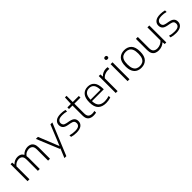

<svg xmlns="http://www.w3.org/2000/svg" viewBox="371 -2433 4332 4332"><g transform="rotate(-45 2537.0 -266.5)"><path d="M86 0V-541.5H137.5L142 -477.5H147Q180 -513 223 -531.2Q266 -549.5 313.5 -549.5Q361 -549.5 398 -530.8Q435 -512 455 -469Q496.5 -514 543.8 -531.8Q591 -549.5 634 -549.5Q683.5 -549.5 721.5 -530.5Q759.5 -511.5 781 -468.8Q802.5 -426 802.5 -355.5V0H742V-353Q742 -432.5 708.8 -463.8Q675.5 -495 623 -495Q586.5 -495 544.8 -477.8Q503 -460.5 471 -417Q476 -389 476 -356V0H416V-353Q416 -432.5 384.2 -463.8Q352.5 -495 300 -495Q260.5 -495 219 -475.8Q177.5 -456.5 146.5 -413V0Z M1117 0 893.5 -541.5H959L1157 -49L1357.5 -541.5H1419L1104.5 220H1043L1134 0Z M1643.5 9.5Q1600.5 9.5 1562 4.2Q1523.5 -1 1487 -12.5V-63.5Q1530.5 -50.5 1568 -45.5Q1605.5 -40.5 1645 -40.5Q1726.5 -40.5 1762.2 -67Q1798 -93.5 1798 -141.5Q1798 -182 1776.2 -204Q1754.5 -226 1700 -236.5L1621 -251.5Q1544 -266.5 1511.2 -302.8Q1478.5 -339 1478.5 -396.5Q1478.5 -462.5 1530.2 -506Q1582 -549.5 1694 -549.5Q1764.5 -549.5 1828.5 -532V-481.5Q1792 -491.5 1760.5 -495.8Q1729 -500 1695 -500Q1607.5 -500 1573 -470.8Q1538.5 -441.5 1538.5 -398.5Q1538.5 -363.5 1558.5 -339.2Q1578.5 -315 1633 -304L1711.5 -289.5Q1789.5 -274 1823.8 -239.8Q1858 -205.5 1858 -145.5Q1858 -74.5 1804.8 -32.5Q1751.5 9.5 1643.5 9.5Z M2188.5 9Q2104 9 2057 -34Q2010 -77 2010 -170V-489.5H1899V-541.5H2010L2019.5 -740H2070.5V-541.5H2264V-489.5H2070.5V-180.5Q2070.5 -106 2103.5 -75Q2136.5 -44 2199.5 -44Q2231 -44 2273.5 -54V-0.5Q2231 9 2188.5 9Z M2589.5 9.5Q2463.5 9.5 2396.2 -57Q2329 -123.5 2329 -270.5Q2329 -412 2389 -480.8Q2449 -549.5 2552.5 -549.5Q2655 -549.5 2711.5 -480.8Q2768 -412 2768 -269.5V-249.5H2391Q2394 -137.5 2446 -89.5Q2498 -41.5 2596 -41.5Q2629.5 -41.5 2665.2 -47.8Q2701 -54 2741 -66V-14.5Q2662.5 9.5 2589.5 9.5ZM2552 -502.5Q2478 -502.5 2435.8 -454.2Q2393.5 -406 2391 -294.5H2708.5Q2706 -405.5 2665.8 -454Q2625.5 -502.5 2552 -502.5Z M2899.5 0V-541.5H2951L2956 -469H2960.5Q2991.5 -505.5 3038.5 -525.8Q3085.5 -546 3133.5 -546Q3160 -546 3183 -542V-485Q3170.5 -487 3158 -487.8Q3145.5 -488.5 3131.5 -488.5Q3089.5 -488.5 3040.8 -468.8Q2992 -449 2960 -407V0Z M3278 0V-541.5H3338.5V0ZM3308.5 -669Q3263 -669 3263 -710.5Q3263 -730 3275 -741.5Q3287 -753 3308.5 -753Q3330 -753 3342 -741.5Q3354 -730 3354 -710.5Q3354 -669 3308.5 -669Z M3716 9.5Q3645 9.5 3592 -19.8Q3539 -49 3509.5 -110.8Q3480 -172.5 3480 -270.5Q3480 -416 3544.8 -482.8Q3609.5 -549.5 3716 -549.5Q3823.5 -549.5 3887.8 -483.8Q3952 -418 3952 -270.5Q3952 -125.5 3887 -58Q3822 9.5 3716 9.5ZM3716 -42.5Q3769 -42.5 3808.2 -64.5Q3847.5 -86.5 3868.8 -136.2Q3890 -186 3890 -269.5Q3890 -354 3868.8 -404Q3847.5 -454 3808.2 -475.8Q3769 -497.5 3716 -497.5Q3663 -497.5 3624 -475.8Q3585 -454 3563.5 -404.5Q3542 -355 3542 -271.5Q3542 -187 3563.2 -136.8Q3584.5 -86.5 3623.8 -64.5Q3663 -42.5 3716 -42.5Z M4269 9Q4215 9 4173.8 -10Q4132.5 -29 4109 -71.8Q4085.5 -114.5 4085.5 -185V-541.5H4146.5V-187.5Q4146.5 -108 4183 -76.8Q4219.5 -45.5 4278.5 -45.5Q4322.5 -45.5 4370 -64.5Q4417.5 -83.5 4452.5 -125.5V-541.5H4513V0H4462L4457 -61H4452.5Q4415.5 -26.5 4368 -8.8Q4320.5 9 4269 9Z M4819 9.5Q4776 9.5 4737.5 4.2Q4699 -1 4662.5 -12.5V-63.5Q4706 -50.5 4743.5 -45.5Q4781 -40.5 4820.5 -40.5Q4902 -40.5 4937.8 -67Q4973.5 -93.5 4973.5 -141.5Q4973.5 -182 4951.8 -204Q4930 -226 4875.5 -236.5L4796.5 -251.5Q4719.5 -266.5 4686.8 -302.8Q4654 -339 4654 -396.5Q4654 -462.5 4705.8 -506Q4757.5 -549.5 4869.5 -549.5Q4940 -549.5 5004 -532V-481.5Q4967.5 -491.5 4936 -495.8Q4904.5 -500 4870.5 -500Q4783 -500 4748.5 -470.8Q4714 -441.5 4714 -398.5Q4714 -363.5 4734 -339.2Q4754 -315 4808.5 -304L4887 -289.5Q4965 -274 4999.2 -239.8Q5033.5 -205.5 5033.5 -145.5Q5033.5 -74.5 4980.2 -32.5Q4927 9.5 4819 9.5Z"/></g></svg>

Font: Encode Sans SmExp Lt
Style: Regular
Weight: 300
Width: 6
Designer: Multiple Designers
Foundry: Impallari Type
Version: Version 3.002; ttfautohint (v1.8.3) -l 8 -r 50 -G 200 -x 14 